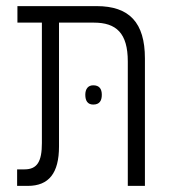

<svg xmlns="http://www.w3.org/2000/svg" viewBox="-20 -608 564 628"><path d="M36 0H71C140 0 173 -42 173 -129V-534H287C360 -534 398 -500 398 -407V0H454V-417C454 -534 403 -588 296 -588H37V-534H117V-140C117 -80 102 -54 60 -54H36ZM259 -298C259 -278 267 -266 285 -266C305 -266 313 -278 313 -298C313 -317 305 -329 285 -329C268 -329 259 -317 259 -298Z"/></svg>

Font: Noto Sans Hebrew Condensed Light
Style: Regular
Weight: 300
Width: 3
Designer: Monotype Design Team
Foundry: Monotype Imaging Inc.
Version: Version 2.004